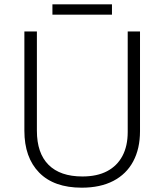

<svg xmlns="http://www.w3.org/2000/svg" viewBox="-20 -860 762 890"><path d="M629 -252Q629 -171 597.5 -112Q566 -53 505.5 -21.5Q445 10 359 10Q230 10 161.5 -60Q93 -130 93 -254V-714H151V-254Q151 -150 205 -96Q259 -42 362 -42Q430 -42 476.5 -66.5Q523 -91 547.5 -137Q572 -183 572 -248V-714H629ZM499 -840V-792H223V-840Z"/></svg>

Font: Noto Sans Khmer Light
Style: Regular
Weight: 300
Version: Version 2.003